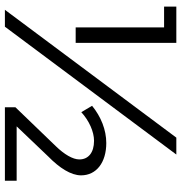

<svg xmlns="http://www.w3.org/2000/svg" viewBox="2 -742 740 784"><g transform="rotate(90 372.0 -350.0)"><path d="M7 -700V-650H92V-289H155V-700ZM542 -700 20 0H89L611 -700ZM577 -208 418 -43V0H718V-48H496L619 -177C666 -223 696 -270 696 -311C696 -374 643 -414 564 -414C510 -414 456 -392 412 -356L438 -312C473 -344 518 -364 555 -364C603 -364 631 -341 631 -304C631 -277 610 -242 577 -208Z"/></g></svg>

Font: Juman Normal
Style: Regular
Weight: 300
Designer: Bandar Raffah (Arabic) Julieta Ulanovsky (Latin)
Foundry: Caramella
Version: Version 5.022;PS 005.022;hotconv 1.0.88;makeotf.lib2.5.64775